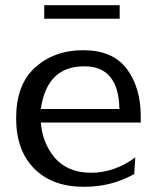

<svg xmlns="http://www.w3.org/2000/svg" viewBox="-20 -703 601 738"><path d="M440 -683V-631H150V-683ZM496 -34Q408 15 306 15Q304 15 302 15Q181 15 111.5 -55Q42 -125 42 -249Q42 -373 110 -439Q185 -510 299.5 -510Q414 -510 467.5 -438Q521 -366 521 -256V-232H137Q143 -154 190 -97Q240 -39 330 -39Q420 -39 500 -98ZM439 -284Q436 -448 305 -448H303Q160 -448 137 -284Z"/></svg>

Font: Sawarabi Mincho
Style: Regular
Weight: 400
Version: Version 1.00